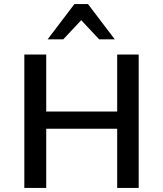

<svg xmlns="http://www.w3.org/2000/svg" viewBox="-20 -927 805 947"><path d="M558 0V-658H664V0ZM100 0V-658H208V0ZM134 -292V-377H631V-292ZM469 -733 365 -844 347 -907H414L546 -733ZM215 -733 347 -907H414L397 -845L292 -733Z"/></svg>

Font: Ysabeau SC SemiBold
Style: Regular
Weight: 600
Designer: Christian Thalmann (Catharsis Fonts)
Version: Version 2.001;gftools[0.9.30]; featfreeze: smcp